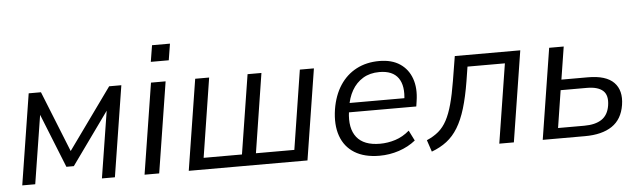

<svg xmlns="http://www.w3.org/2000/svg" viewBox="-46 -877 3521 1058"><g transform="rotate(-5 1714.0 -347.5)"><path d="M40 0 119.5 -502.3H187.4L322.4 -165.4L564.6 -502.3H632L552.5 0H480.7L546.1 -412.2H570L332.3 -80.9H291.2L158.3 -412.7H177.3L111.8 0Z M716.5 0 796 -502.3H876.9L797.5 0ZM805 -616.4 819.7 -707.2H918.9L904.3 -616.4Z M961 0 1040.5 -502.3H1117.7L1048.9 -64.2H1260.9L1330.2 -502.3H1406.9L1338.2 -64.2H1550.6L1619.4 -502.3H1697.2L1617.7 0Z M2016.2 8.9Q1933 8.9 1878.5 -24.7Q1824 -58.4 1802.1 -120.6Q1780.2 -182.8 1793.2 -267.3Q1805.8 -344.3 1841.5 -398.8Q1877.2 -453.3 1932.6 -482.3Q1988 -511.3 2058.9 -511.3Q2128.2 -511.3 2173.3 -481.1Q2218.4 -451 2237.3 -397.6Q2256.3 -344.2 2245.3 -273.4L2240.9 -244H1851.6L1859.5 -295.2H2195.7L2177.8 -280.8Q2189.9 -362.9 2158.8 -406.8Q2127.7 -450.7 2054.4 -450.7Q2001.8 -450.7 1963.6 -427.5Q1925.4 -404.3 1902.4 -363.9Q1879.4 -323.5 1872.4 -271.9L1868.9 -248.5Q1856.4 -156.2 1895.6 -106.5Q1934.9 -56.8 2024.3 -56.8Q2067.5 -56.8 2109.5 -70.2Q2151.5 -83.6 2187.6 -114.9L2216.2 -57.9Q2176.2 -25.8 2124 -8.4Q2071.7 8.9 2016.2 8.9Z M2304.6 11.3 2282.9 -53.7Q2321.1 -70 2348.2 -92.9Q2375.3 -115.9 2394.4 -151.5Q2413.4 -187 2427.7 -239.5Q2442.1 -292 2454.2 -366.2L2476.5 -502.3H2838.7L2759.3 0H2678.7L2748 -438.2H2541.1L2528.6 -359.1Q2514.5 -272.7 2495.6 -210.2Q2476.7 -147.8 2450.3 -104.7Q2424 -61.6 2388.2 -34Q2352.4 -6.4 2304.6 11.3Z M2919 0 2998.5 -502.3H3079L3050.4 -321.7H3197.1Q3297.3 -321.7 3340.4 -277.5Q3383.6 -233.4 3371.1 -153.6Q3358.6 -74.8 3302.8 -37.4Q3247 0 3153.2 0ZM3008.8 -57.6H3153.9Q3215 -57.6 3250.3 -81.1Q3285.7 -104.5 3294.3 -156.6Q3303.3 -213.1 3275.3 -238.6Q3247.3 -264.1 3185.8 -264.1H3041.1Z"/></g></svg>

Font: Mulish ExtraLight
Style: Italic
Weight: 200
Italic angle: -9°
Designer: Vernon Adams
Foundry: Vernon Adams
Version: Version 3.603